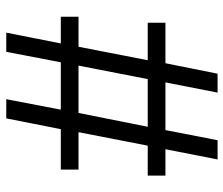

<svg xmlns="http://www.w3.org/2000/svg" viewBox="-72 -660 731 628"><g transform="rotate(90 294.0 -345.5)"><path d="M86.3 0H149L183.3 -178.4H338.2L303.9 0H366.7L402 -178.4H534.3V-236.3H411.8L455.9 -462.7H553.9V-520.6H467.6L501 -691.2H438.2L404.9 -520.6H249L282.4 -691.2H220.6L186.3 -520.6H53.9V-462.7H176.5L132.4 -236.3H34.3V-178.4H121.6ZM194.1 -236.3 238.2 -462.7H394.1L349 -236.3Z"/></g></svg>

Font: LL Pando Sans
Style: Regular
Weight: 400
Designer: Joshua Smith
Foundry: Joshua Smith
Version: Version 1.000;Glyphs 3.2.1 (3258)